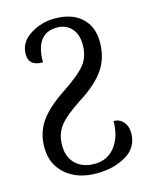

<svg xmlns="http://www.w3.org/2000/svg" viewBox="-118 -623 748 946"><g transform="rotate(-15 256.0 -150.5)"><path d="M258 245Q344 245 408 207.5Q472 170 472 96Q472 62 453 39.5Q434 17 403 17Q403 97 364 147Q325 197 259 197Q199 197 163 162.5Q127 128 127 68Q127 11 157.5 -29.5Q188 -70 272 -124Q360 -180 399.5 -238.5Q439 -297 439 -377Q439 -455 390 -500.5Q341 -546 253 -546Q184 -546 127 -509.5Q70 -473 70 -412Q70 -352 142 -352Q142 -500 252 -500Q299 -500 326.5 -469Q354 -438 354 -386Q354 -328 325 -289Q296 -250 208 -191Q117 -131 78.5 -75Q40 -19 40 55Q40 141 100 193Q160 245 258 245Z"/></g></svg>

Font: Noto Serif Georgian
Style: Regular
Weight: 400
Designer: Monotype Design Team
Foundry: Monotype Imaging Inc.
Version: Version 1.901